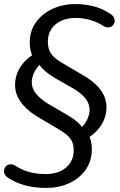

<svg xmlns="http://www.w3.org/2000/svg" viewBox="-20 -734 591 943"><path d="M208 189Q151 189 104 176.5Q57 164 21 140Q8 132 3 121Q-2 110 0.5 99Q3 88 11 81Q19 74 31 73Q43 72 56 80Q87 101 124 111Q161 121 205 121Q247 121 278 106Q309 91 325.5 65Q342 39 342 6Q342 -32 325.5 -53.5Q309 -75 270 -98L167 -159Q130 -181 105 -206Q80 -231 67 -258.5Q54 -286 54 -316Q54 -362 77.5 -401Q101 -440 144 -467L140 -456Q134 -471 130 -487.5Q126 -504 126 -525Q126 -582 156.5 -624.5Q187 -667 238 -690.5Q289 -714 349 -714Q398 -714 440.5 -703Q483 -692 522 -666Q536 -657 540.5 -645.5Q545 -634 542.5 -624Q540 -614 531.5 -607Q523 -600 511 -599.5Q499 -599 485 -608Q458 -626 422.5 -636Q387 -646 352 -646Q310 -646 279 -631Q248 -616 231.5 -590Q215 -564 215 -530Q215 -493 231 -470Q247 -447 287 -424L387 -365Q426 -343 451.5 -318Q477 -293 490 -266Q503 -239 503 -208Q503 -163 479.5 -123.5Q456 -84 412 -56L415 -72Q423 -57 427 -39.5Q431 -22 431 -2Q431 57 400.5 100Q370 143 319.5 166Q269 189 208 189ZM136 -331Q136 -299 157.5 -273Q179 -247 220 -222L311 -169Q339 -153 357.5 -137Q376 -121 388 -103L376 -104Q398 -124 409 -148.5Q420 -173 420 -194Q420 -226 398.5 -252Q377 -278 334 -303L246 -353Q220 -369 201 -385.5Q182 -402 170 -421L182 -423Q159 -402 147.5 -377.5Q136 -353 136 -331Z"/></svg>

Font: Nunito Medium
Style: Italic
Weight: 500
Designer: Vernon Adams
Foundry: Vernon Adams
Version: Version 3.601